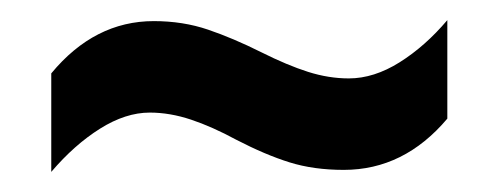

<svg xmlns="http://www.w3.org/2000/svg" viewBox="-20 -514 494 191"><path d="M215 -375Q191 -388 170 -395Q149 -402 129 -402Q105 -402 79.5 -386Q54 -370 31 -343V-441Q74 -493 133 -493Q162 -493 187 -484.5Q212 -476 240 -462Q266 -449 286.5 -442.5Q307 -436 327 -436Q352 -436 377.5 -452Q403 -468 425 -494V-396Q382 -345 322 -345Q292 -345 268 -352.5Q244 -360 215 -375Z"/></svg>

Font: Noto Sans Telugu UI ExtraCondensed SemiBold
Style: Regular
Weight: 600
Width: 2
Designer: Jelle Bosma - Monotype Design Team
Foundry: Monotype Imaging Inc.
Version: Version 2.005; ttfautohint (v1.8.4.7-5d5b)